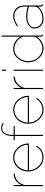

<svg xmlns="http://www.w3.org/2000/svg" viewBox="1283 -2063 790 3396"><g transform="rotate(-90 1678.0 -365.0)"><path d="M306 -499Q232 -496 178.5 -450.5Q125 -405 104 -328V0H84V-519H104V-385Q131 -440 176.5 -475.5Q222 -511 273 -517Q299 -519 306 -519Z M593 10Q490 10 416.5 -70.5Q343 -151 343 -263Q343 -373 414.5 -450Q486 -527 588 -527Q691 -527 764 -449Q837 -371 838 -259V-248H363Q371 -147 437 -78.5Q503 -10 594 -10Q654 -10 706 -40.5Q758 -71 780 -119L799 -114Q778 -61 719 -25.5Q660 10 593 10ZM363 -268H817Q810 -372 745.5 -439.5Q681 -507 589 -507Q497 -507 432.5 -439Q368 -371 363 -268Z M971 0V-499H896V-519H971V-540Q971 -634 1007 -687Q1043 -740 1108 -740Q1172 -740 1203 -706L1187 -694Q1160 -721 1109 -721Q1052 -721 1021.5 -674.5Q991 -628 991 -540V-519H1146V-499H991V0Z M1437 10Q1334 10 1260.5 -70.5Q1187 -151 1187 -263Q1187 -373 1258.5 -450Q1330 -527 1432 -527Q1535 -527 1608 -449Q1681 -371 1682 -259V-248H1207Q1215 -147 1281 -78.5Q1347 -10 1438 -10Q1498 -10 1550 -40.5Q1602 -71 1624 -119L1643 -114Q1622 -61 1563 -25.5Q1504 10 1437 10ZM1207 -268H1661Q1654 -372 1589.5 -439.5Q1525 -507 1433 -507Q1341 -507 1276.5 -439Q1212 -371 1207 -268Z M2023 -499Q1949 -496 1895.5 -450.5Q1842 -405 1821 -328V0H1801V-519H1821V-385Q1848 -440 1893.5 -475.5Q1939 -511 1990 -517Q2016 -519 2023 -519Z M2124 -653V-730H2144V-653ZM2124 0V-519H2144V0Z M2274 -258Q2274 -367 2343.5 -447Q2413 -527 2515 -527Q2582 -527 2637.5 -490.5Q2693 -454 2727 -398V-730H2747V-40Q2747 -20 2763 -20V0Q2754 0 2750 -2Q2727 -11 2727 -40V-108Q2694 -56 2638 -23Q2582 10 2524 10Q2419 10 2346.5 -72Q2274 -154 2274 -258ZM2727 -169V-356Q2705 -418 2641.5 -462.5Q2578 -507 2515 -507Q2418 -507 2356 -431.5Q2294 -356 2294 -258Q2294 -159 2361.5 -84.5Q2429 -10 2524 -10Q2589 -10 2656 -59Q2723 -108 2727 -169Z M2871 -149Q2871 -214 2931 -255.5Q2991 -297 3085 -297Q3180 -297 3259 -268V-327Q3259 -408 3212.5 -457.5Q3166 -507 3089 -507Q3012 -507 2921 -443L2909 -459Q3009 -527 3089 -527Q3176 -527 3227.5 -473Q3279 -419 3279 -327V-40Q3279 -20 3295 -20V0Q3284 0 3281 -2Q3259 -10 3259 -40V-88Q3223 -42 3165 -16Q3107 10 3039 10Q2968 10 2919.5 -36Q2871 -82 2871 -149ZM3244 -102Q3259 -123 3259 -143V-246Q3179 -277 3085 -277Q2998 -277 2944.5 -242Q2891 -207 2891 -149Q2891 -91 2934 -50.5Q2977 -10 3039 -10Q3106 -10 3161.5 -35Q3217 -60 3244 -102Z"/></g></svg>

Font: Raleway-v4020 Thin
Style: Regular
Weight: 250
Designer: Matt McInerney, Pablo Impallari, Rodrigo Fuenzalida
Foundry: Matt McInerney, Pablo Impallari, Rodrigo Fuenzalida
Version: Version 4.020;PS 004.020;hotconv 1.0.88;makeotf.lib2.5.64775